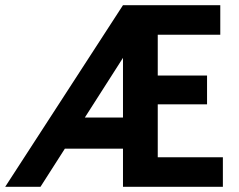

<svg xmlns="http://www.w3.org/2000/svg" viewBox="-30 -720 922 740"><path d="M578 -114H829V0H444V-147H220L126 0H-10L444 -700H819V-586H578V-429H768V-318H578ZM297 -267H444V-497Z"/></svg>

Font: Tilda Sans Bold
Style: Regular
Weight: 700
Designer: ParaType Ltd
Foundry: ParaType Ltd
Version: Version 1.009